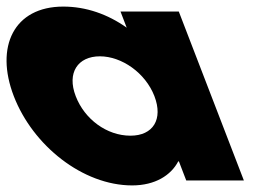

<svg xmlns="http://www.w3.org/2000/svg" viewBox="-69 -548 832 583"><path d="M-27.1 -256C30.7 -106 182.3 15 332.3 15C402.3 15 450.3 -16 472.2 -58H474.2L496.5 0H671.5L473.9 -513H296.9L315.7 -464C257.9 -505 192.1 -528 123.1 -528C-26.9 -528 -84.9 -406 -27.1 -256ZM160.9 -256C133.5 -327 167.3 -377 234.3 -377C300.3 -377 372.5 -327 399.9 -256C426.8 -186 396.1 -136 327.1 -136C255.1 -136 187.8 -186 160.9 -256Z"/></svg>

Font: Hussar
Style: BdOpOblFour
Weight: 700
Foundry: Cannot Into Space Fonts
Version: Version 2.00